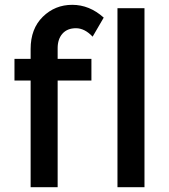

<svg xmlns="http://www.w3.org/2000/svg" viewBox="-20 -776 700 796"><path d="M219 -576V-532H359V-442H219V0H107V-442H40V-532H107V-573Q107 -657 157.5 -706.5Q208 -756 279.5 -756Q351 -756 410 -703L364 -624Q331 -659 295 -659Q259 -659 239 -636.5Q219 -614 219 -576ZM579 0H467V-742H579Z"/></svg>

Font: Montreal
Style: Regular
Weight: 400
Designer: Julieta Ulanovsky, usr_local_share
Foundry: Julieta Ulanovsky, usr_local_share
Version: Version 2.001